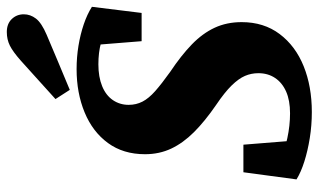

<svg xmlns="http://www.w3.org/2000/svg" viewBox="-206 -713 936 564"><g transform="rotate(-90 262.0 -431.0)"><path d="M17 -28 38 -184H119L132 -22L72 -77Q101 -63 138 -55Q175 -47 211 -47Q249 -47 275 -58.5Q301 -70 315 -91Q329 -112 329 -140Q329 -161 321 -179.5Q313 -198 293 -218.5Q273 -239 236 -264Q188 -297 156 -329Q124 -361 107.5 -396Q91 -431 91 -473Q91 -537 124 -582Q157 -627 214 -650.5Q271 -674 341 -674Q376 -674 409.5 -668.5Q443 -663 472.5 -653Q502 -643 524 -629L506 -483H423L411 -633L470 -578Q445 -595 417.5 -602.5Q390 -610 355 -610Q318 -610 291 -599Q264 -588 250 -567.5Q236 -547 236 -521Q236 -499 245.5 -480.5Q255 -462 276.5 -443Q298 -424 333 -399Q381 -367 413.5 -335.5Q446 -304 462.5 -268.5Q479 -233 479 -189Q479 -124 444 -77.5Q409 -31 349.5 -7Q290 17 215 17Q176 17 138.5 11Q101 5 69.5 -5Q38 -15 17 -28ZM253 -736Q282 -762 310 -787.5Q338 -813 366 -838Q392 -861 410 -870Q428 -879 450 -879Q474 -879 488 -864.5Q502 -850 502 -829Q502 -810 489.5 -793.5Q477 -777 442 -762Q402 -745 361.5 -728Q321 -711 280 -694Z"/></g></svg>

Font: Source Serif 4
Style: Bold Italic
Weight: 700
Italic angle: -12°
Designer: Frank Grießhammer
Foundry: Adobe Systems Incorporated
Version: Version 4.004;hotconv 1.0.116;makeotfexe 2.5.65601